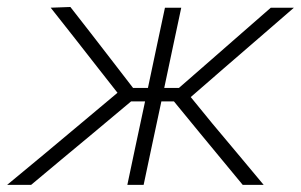

<svg xmlns="http://www.w3.org/2000/svg" viewBox="-49 -516 840 536"><path d="M-29 0Q23.5 -43 74.8 -86Q126 -129 177 -171.5L279 -257L226 -324.5Q161 -408 92.5 -494.5L147.5 -496.5Q176 -460 204.8 -423Q233.5 -386 262 -349L322.5 -270.5H364L364.5 -273Q377.5 -334 388.5 -386.5Q399.5 -439 411.5 -494.5H457Q445 -439 434 -386.5Q423 -334 410 -273L409.5 -270.5H450.5L540.5 -349Q582.5 -385.5 624.2 -422.2Q666 -459 707 -494.5H771.5Q722 -451.5 672.8 -409Q623.5 -366.5 575 -324.5L483.5 -245L543.5 -171.5Q579.5 -129 615 -86.2Q650.5 -43.5 687 0H628.5Q598 -36.5 568.8 -72.2Q539.5 -108 509.5 -144L436.5 -233H401.5L398 -216.5Q385.5 -157.5 374.5 -106.5Q363.5 -55.5 352 0H306.5Q318 -55.5 329 -106.5Q340 -157.5 352.5 -216.5L356 -233H317L209.5 -143Q166.5 -107.5 123.5 -71.5Q80.5 -35.5 38 0Z"/></svg>

Font: Commissioner ExtraLight
Style: Italic
Weight: 200
Italic angle: -12°
Designer: Kostas Bartsokas
Foundry: Kostas Bartsokas
Version: Version 1.000; ttfautohint (v1.8.3)